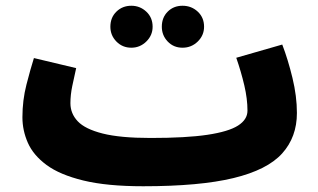

<svg xmlns="http://www.w3.org/2000/svg" viewBox="-20 -627 1108 668"><path d="M478 21Q352 21 270 1Q188 -19 142 -53Q96 -87 77 -130Q58 -173 58 -219Q58 -278 72 -332.5Q86 -387 98 -425L245 -390Q238 -359 231.5 -328Q225 -297 225 -268Q225 -232 250.5 -205Q276 -178 337 -162.5Q398 -147 504 -147Q628 -147 701.5 -158Q775 -169 808 -190Q841 -211 841 -242Q841 -283 830 -330Q819 -377 802 -426L962 -472Q982 -420 997.5 -356Q1013 -292 1013 -234Q1013 -150 961.5 -93Q910 -36 792.5 -7.5Q675 21 478 21ZM615 -461Q584 -461 563.5 -482.5Q543 -504 543 -534Q543 -566 563.5 -586.5Q584 -607 615 -607Q646 -607 668 -586.5Q690 -566 690 -534Q690 -504 668 -482.5Q646 -461 615 -461ZM437 -461Q406 -461 385 -482.5Q364 -504 364 -534Q364 -566 385 -586.5Q406 -607 437 -607Q467 -607 489 -586.5Q511 -566 511 -534Q511 -504 489 -482.5Q467 -461 437 -461Z"/></svg>

Font: Noto Sans Arabic Blk
Style: Regular
Weight: 900
Designer: Monotype Design Team, Nadine Chahine, Nizar Qandah and Khaled Hosny
Foundry: Monotype Imaging Inc.
Version: Version 2.012; ttfautohint (v1.8.4.7-5d5b)